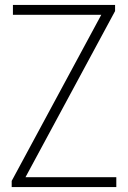

<svg xmlns="http://www.w3.org/2000/svg" viewBox="-20 -760 520 780"><path d="M27.5 0V-25L391.5 -700H32.5V-740H447.5V-715L83.5 -40H452.5V0Z"/></svg>

Font: Encode Sans Condensed ExtraLight
Style: Regular
Weight: 200
Width: 3
Designer: Multiple Designers
Foundry: Impallari Type
Version: Version 3.000; ttfautohint (v1.8.3) -l 8 -r 50 -G 200 -x 14 